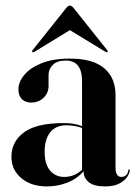

<svg xmlns="http://www.w3.org/2000/svg" viewBox="-20 -659 495 688"><path d="M21 -97Q21 -151.5 66 -184.8Q111 -218 209 -218Q230 -218 245.5 -215Q261 -212 274 -207V-368Q274 -442 216 -442Q184.5 -442 169.2 -426.5Q154 -411 154 -391V-350.5Q154 -326 136.2 -308.8Q118.5 -291.5 91 -291.5Q71.5 -291.5 58.8 -303.5Q46 -315.5 46 -339Q46 -365 67 -390.5Q88 -416 129 -432.5Q170 -449 230.5 -449Q312.5 -449 353.2 -414.8Q394 -380.5 394 -317.5V-58Q394 -25 415 -25Q424 -25 431 -30.5Q438 -36 440 -49Q440 -52 442.5 -52Q445 -52 445 -49Q445 -39.5 436.2 -25.8Q427.5 -12 408 -1.5Q388.5 9 356 9Q316 9 297.8 -6.5Q279.5 -22 279.5 -45.5Q256.5 -18.5 221.8 -4.8Q187 9 148 9Q91.5 9 56.2 -20.8Q21 -50.5 21 -97ZM140 -114.5Q140 -70.5 159.5 -47.8Q179 -25 210 -25Q246 -25 274 -50.5V-200.5Q247.5 -210 218 -210Q180 -210 160 -185Q140 -160 140 -114.5ZM103.5 -473.5Q98.5 -470.5 96 -472.5Q93.5 -475 97 -479.5L217 -630Q224 -639 230.5 -639Q237 -639 244 -630L364 -479.5Q367.5 -474.5 365 -472.5Q363 -470.5 357.5 -473.5L230.5 -551Z"/></svg>

Font: Fraunces 144pt S000 SemiBold
Style: Regular
Weight: 600
Version: Version 1.000; ttfautohint (v1.8.3)